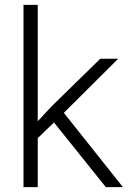

<svg xmlns="http://www.w3.org/2000/svg" viewBox="-20 -770 530 790"><path d="M415.5 0 202.1 -266.1 135.3 -201.7V0H76.7V-750H135.3V-271L190.4 -330.6L392.6 -528.3H466.3L242.7 -305.7L485.8 0Z"/></svg>

Font: Vazirmatn RD ExtraLight
Style: Regular
Weight: 200
Designer: Saber Rastikerdar
Foundry: Saber Rastikerdar
Version: Version 32.102